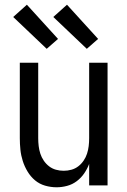

<svg xmlns="http://www.w3.org/2000/svg" viewBox="-20 -786 540 814"><path d="M220 8Q195 8 171 1Q147 -6 128.5 -21.5Q110 -37 97 -58.5Q84 -80 76.5 -103.5Q69 -127 66.5 -151.5Q64 -176 64 -200V-520H142V-200Q142 -183 144 -166.5Q146 -150 151 -134.5Q156 -119 165.5 -105Q175 -91 188 -81Q201 -71 217 -66.5Q233 -62 250 -62Q267 -62 283 -66.5Q299 -71 312 -81Q325 -91 334.5 -105Q344 -119 349 -134.5Q354 -150 356 -166.5Q358 -183 358 -200V-520H436V0H358V-91Q350 -70 337 -51Q324 -32 305.5 -18Q287 -4 264.5 2Q242 8 220 8ZM348 -579 206 -714 264 -766 396 -621ZM178 -579 36 -714 94 -766 226 -621Z"/></svg>

Font: Iosevka Fuck
Style: Regular
Weight: 400
Monospace: yes
Designer: Belleve Invis
Foundry: Belleve Invis
Version: Version 28.0.7; ttfautohint (v1.8.3)